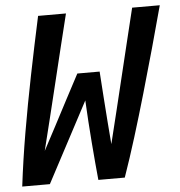

<svg xmlns="http://www.w3.org/2000/svg" viewBox="-51 -741 738 789"><g transform="rotate(-5 318.5 -346.5)"><path d="M9 0Q22 -107 41.5 -221Q61 -335 85 -454Q109 -573 135 -693H250Q234 -628 217 -559Q200 -490 183 -419Q166 -348 148.5 -277.5Q131 -207 114 -138Q140 -186 166.5 -237Q193 -288 220.5 -340Q248 -392 275 -443H367Q370 -393 374 -340Q378 -287 381.5 -236.5Q385 -186 389 -142Q406 -210 423 -280.5Q440 -351 457 -421Q474 -491 490.5 -559.5Q507 -628 523 -693H637Q614 -607 589 -517.5Q564 -428 538 -338Q512 -248 485.5 -162.5Q459 -77 432 0H323Q320 -30 316.5 -69.5Q313 -109 309.5 -153.5Q306 -198 303 -243.5Q300 -289 298 -330L123 0Z"/></g></svg>

Font: Ubuntu Sans Mono SemiBold
Style: Italic
Weight: 600
Italic angle: -13.5°
Monospace: yes
Designer: Dalton Maag Ltd
Foundry: Dalton Maag Ltd
Version: Version 1.006